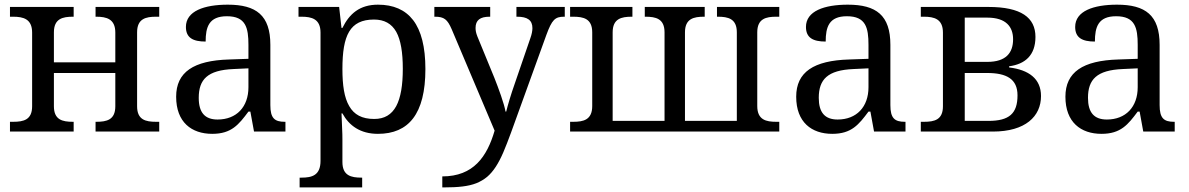

<svg xmlns="http://www.w3.org/2000/svg" viewBox="-20 -566 5117 826"><path d="M665 -536.1H391.1V-494.1H394C438.5 -494.1 476.1 -484.4 476.1 -425.8V-297.9H211.9V-426.8C211.9 -485.8 249.5 -494.1 293.9 -494.1H296.9V-536.1H22.9V-494.1H36.1C80.6 -494.1 118.2 -484.4 118.2 -425.8V-108.9C118.2 -50.3 81.5 -42 36.1 -42H22.9V0H296.9V-42H293.9C248.5 -42 211.9 -50.3 211.9 -108.9V-252H476.1V-108.9C476.1 -50.3 439.5 -42 394 -42H391.1V0H665V-42H651.9C606.4 -42 569.8 -50.3 569.8 -108.9V-426.8C569.8 -485.8 607.4 -494.1 651.9 -494.1H665Z M835 -145C835 -184.1 844.2 -214.4 867.7 -234.9C891.1 -255.4 928.2 -266.6 984.9 -269L1048.8 -272V-190.9C1048.8 -106 997.6 -51.8 916 -51.8C860.8 -51.8 835 -82.5 835 -145ZM737.8 -149.9C737.8 -40 804.2 9.8 893.1 9.8C976.1 9.8 1007.3 -30.3 1048.8 -85.9H1057.1L1072.8 0H1208V-42H1205.1C1161.1 -42 1143.1 -57.6 1143.1 -113.8V-373C1143.1 -500.5 1082 -545.9 960 -545.9C858.9 -545.9 779.8 -518.6 779.8 -450.2C779.8 -403.8 809.6 -387.2 864.7 -387.2C864.7 -449.2 878.4 -496.1 956.1 -496.1C1037.6 -496.1 1048.8 -446.3 1048.8 -373V-313L965.8 -310.1C813 -305.7 737.8 -255.9 737.8 -149.9Z M1588.9 -481.9C1633.3 -481.9 1664.6 -464.4 1684.6 -429.2C1704.1 -394 1712.9 -340.8 1712.9 -270C1712.9 -199.7 1704.1 -146 1684.6 -109.4C1664.6 -72.8 1634.3 -54.2 1589.8 -54.2C1537.1 -54.2 1503.4 -72.8 1482.4 -109.4C1460.9 -146 1453.1 -199.2 1453.1 -269C1453.1 -413.6 1484.9 -481.9 1588.9 -481.9ZM1264.2 -494.1H1276.9C1321.3 -494.1 1358.9 -484.4 1358.9 -425.8V126C1358.9 188.5 1322.3 198.2 1276.9 198.2H1269V240.2H1538.1V198.2H1535.2C1490.7 198.2 1453.1 189.9 1453.1 130.9V35.2C1453.1 26.4 1453.1 4.4 1451.2 -29.8C1450.7 -44.9 1449.7 -61 1449.2 -78.1H1453.1C1481.9 -25.4 1530.3 9.8 1606 9.8C1737.3 9.8 1810.1 -75.2 1810.1 -269C1810.1 -364.7 1792 -434.1 1757.3 -479.5C1722.7 -524.4 1671.9 -545.9 1606 -545.9C1526.9 -545.9 1482.9 -506.3 1453.1 -445.8H1449.2L1439 -536.1H1264.2Z M2409.7 -536.1H2201.7V-494.1H2204.6C2249 -494.1 2270.5 -479.5 2270.5 -444.8C2270.5 -433.6 2267.6 -418 2261.7 -401.9L2194.8 -207C2177.7 -158.7 2165 -115.2 2157.7 -85.9H2154.8C2149.4 -119.1 2124.5 -186.5 2106.9 -231L2033.7 -409.2C2027.8 -424.3 2025.9 -434.6 2025.9 -445.8C2025.9 -479 2045.4 -494.1 2085.9 -494.1H2088.9V-536.1H1848.6V-494.1H1851.6C1890.6 -494.1 1904.8 -482.4 1922.9 -440.9L2107.9 -3.9C2075.2 107.9 2017.1 192.9 1882.8 192.9V240.2H1891.6C1950.7 240.2 1994.6 235.8 2029.3 222.2C2046.4 215.3 2062 206.1 2075.7 194.8C2102.5 171.9 2124.5 137.7 2145.5 88.9C2155.8 64.5 2167 36.1 2178.7 3.9L2330.6 -416C2354.5 -481 2367.7 -494.1 2406.7 -494.1H2409.7Z M2432.6 0H3332.5V-42H3319.8C3276.4 -42 3237.8 -49.8 3237.8 -109.9V-426.8C3237.8 -485.8 3275.4 -494.1 3319.8 -494.1H3332.5V-536.1H3064.5V-494.1H3067.9C3112.3 -494.1 3149.9 -485.8 3149.9 -426.8V-45.9H2926.8V-426.8C2926.8 -485.8 2964.4 -494.1 3008.8 -494.1H3011.7V-536.1H2753.9V-494.1H2756.8C2801.3 -494.1 2838.9 -485.8 2838.9 -426.8V-45.9H2615.7V-426.8C2615.7 -485.8 2653.3 -494.1 2697.8 -494.1H2700.7V-536.1H2432.6V-494.1H2445.8C2490.2 -494.1 2527.8 -485.8 2527.8 -426.8V-109.9C2527.8 -49.8 2489.3 -42 2445.8 -42H2432.6Z M3502.4 -145C3502.4 -184.1 3511.7 -214.4 3535.2 -234.9C3558.6 -255.4 3595.7 -266.6 3652.3 -269L3716.3 -272V-190.9C3716.3 -106 3665 -51.8 3583.5 -51.8C3528.3 -51.8 3502.4 -82.5 3502.4 -145ZM3405.3 -149.9C3405.3 -40 3471.7 9.8 3560.5 9.8C3643.6 9.8 3674.8 -30.3 3716.3 -85.9H3724.6L3740.2 0H3875.5V-42H3872.6C3828.6 -42 3810.5 -57.6 3810.5 -113.8V-373C3810.5 -500.5 3749.5 -545.9 3627.4 -545.9C3526.4 -545.9 3447.3 -518.6 3447.3 -450.2C3447.3 -403.8 3477.1 -387.2 3532.2 -387.2C3532.2 -449.2 3545.9 -496.1 3623.5 -496.1C3705.1 -496.1 3716.3 -446.3 3716.3 -373V-313L3633.3 -310.1C3480.5 -305.7 3405.3 -255.9 3405.3 -149.9Z M4232.4 -536.1H3941.4V-494.1H3954.6C3999 -494.1 4036.6 -484.4 4036.6 -425.8V-108.9C4036.6 -50.3 4000 -42 3954.6 -42H3941.4V0H4251.5C4391.6 0 4458.5 -65.4 4458.5 -152.8C4458.5 -227.5 4405.8 -265.6 4321.3 -275.9V-280.8C4390.1 -290 4434.6 -328.1 4434.6 -407.2C4434.6 -490.7 4372.6 -536.1 4232.4 -536.1ZM4130.4 -45.9V-252H4226.6C4310.5 -252 4357.4 -226.1 4357.4 -155.8C4357.4 -77.6 4321.8 -45.9 4232.4 -45.9ZM4130.4 -299.8V-490.2H4227.5C4308.6 -490.2 4338.4 -450.2 4338.4 -397C4338.4 -338.9 4308.1 -299.8 4227.5 -299.8Z M4660.6 -145C4660.6 -184.1 4669.9 -214.4 4693.4 -234.9C4716.8 -255.4 4753.9 -266.6 4810.5 -269L4874.5 -272V-190.9C4874.5 -106 4823.2 -51.8 4741.7 -51.8C4686.5 -51.8 4660.6 -82.5 4660.6 -145ZM4563.5 -149.9C4563.5 -40 4629.9 9.8 4718.8 9.8C4801.8 9.8 4833 -30.3 4874.5 -85.9H4882.8L4898.4 0H5033.7V-42H5030.8C4986.8 -42 4968.8 -57.6 4968.8 -113.8V-373C4968.8 -500.5 4907.7 -545.9 4785.6 -545.9C4684.6 -545.9 4605.5 -518.6 4605.5 -450.2C4605.5 -403.8 4635.3 -387.2 4690.4 -387.2C4690.4 -449.2 4704.1 -496.1 4781.7 -496.1C4863.3 -496.1 4874.5 -446.3 4874.5 -373V-313L4791.5 -310.1C4638.7 -305.7 4563.5 -255.9 4563.5 -149.9Z"/></svg>

Font: The Erased English
Style: Regular
Weight: 400
Designer: Monotype Design team + ligartures altered by 180 Amsterdam
Foundry: Monotype Imaging Inc.
Version: Version 1.030;Glyphs 3.1.2 (3151)